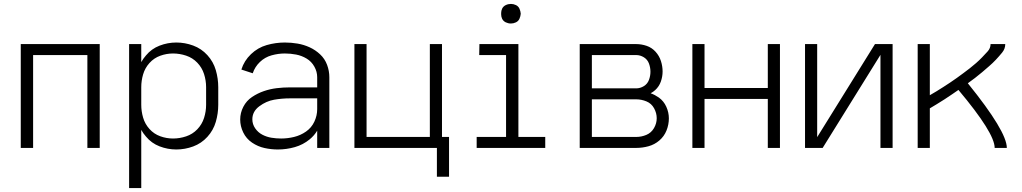

<svg xmlns="http://www.w3.org/2000/svg" viewBox="-20 -755 5215 980"><path d="M86 0V-530H489V0H426V-474H149V0Z M639 205V-530H701V-438Q711 -456 725 -472Q753 -506 794.5 -522Q836 -538 880 -538Q924 -538 966 -522.5Q1008 -507 1038.5 -473.5Q1069 -440 1081.5 -397Q1094 -354 1094 -310V-220Q1094 -176 1081.5 -133Q1069 -90 1038.5 -56.5Q1008 -23 966 -7.5Q924 8 880 8Q836 8 794.5 -8Q753 -24 725 -58Q711 -74 701 -92V205ZM863 -48Q897 -48 930 -59Q963 -70 987 -95Q1011 -120 1021.5 -153Q1032 -186 1032 -220V-310Q1032 -344 1021.5 -377Q1011 -410 987 -435Q963 -460 930 -471Q897 -482 863 -482Q830 -482 798 -470.5Q766 -459 743 -433.5Q720 -408 710.5 -375.5Q701 -343 701 -310V-220Q701 -187 710.5 -154.5Q720 -122 743 -96.5Q766 -71 798 -59.5Q830 -48 863 -48Z M1398 8Q1364 8 1330 0.5Q1296 -7 1266.5 -27Q1237 -47 1221.5 -79Q1206 -111 1206 -145Q1206 -179 1222 -210Q1238 -241 1266.5 -260Q1295 -279 1327 -290Q1359 -301 1392.5 -305Q1426 -309 1460 -309H1599V-361Q1599 -389 1584.5 -415Q1570 -441 1545 -456Q1520 -471 1491.5 -476.5Q1463 -482 1434 -482Q1400 -482 1366 -472.5Q1332 -463 1306.5 -438.5Q1281 -414 1270 -381L1212 -400Q1226 -445 1261 -478.5Q1296 -512 1341.5 -525Q1387 -538 1434 -538Q1467 -538 1499 -532.5Q1531 -527 1560.5 -513.5Q1590 -500 1614 -477.5Q1638 -455 1649.5 -424Q1661 -393 1661 -361V0H1599V-88Q1584 -63 1561 -44Q1527 -16 1484.5 -4Q1442 8 1398 8ZM1415 -48Q1448 -48 1481 -56Q1514 -64 1542 -83.5Q1570 -103 1584.5 -134Q1599 -165 1599 -198V-253H1460Q1419 -253 1379 -246Q1339 -239 1303.5 -212.5Q1268 -186 1268 -146Q1268 -121 1282.5 -100Q1297 -79 1319 -67.5Q1341 -56 1365.5 -52Q1390 -48 1415 -48Z M2210 147V0H1789V-530H1851V-56H2174V-530H2236V-56H2272V147Z M2413 0V-56H2563V-474H2426L2427 -530H2626V-56H2763V0ZM2588 -635Q2574 -635 2561.5 -641Q2549 -647 2543 -659Q2538 -670 2538 -681V-689Q2538 -700 2543 -711Q2549 -723 2561.5 -729Q2574 -735 2588 -735Q2601 -735 2613.5 -729Q2626 -723 2631.5 -710.5Q2637 -698 2638 -685Q2637 -672 2631.5 -659.5Q2626 -647 2613.5 -641Q2601 -635 2588 -635Z M2939 0V-530H3227Q3254 -530 3280.5 -521Q3307 -512 3326 -491Q3345 -470 3353.5 -443.5Q3362 -417 3362 -390Q3362 -364 3353 -338.5Q3344 -313 3324 -295Q3313 -285 3301 -279Q3323 -271 3343 -257Q3368 -239 3381 -210Q3394 -181 3394 -151Q3394 -119 3382 -89Q3370 -59 3345.5 -38Q3321 -17 3290 -8.5Q3259 0 3227 0ZM3001 -56H3227Q3254 -56 3279 -66.5Q3304 -77 3318 -101Q3332 -125 3332 -151.5Q3332 -178 3318.5 -202.5Q3305 -227 3279.5 -237.5Q3254 -248 3227 -248H3001ZM3227 -304Q3248 -304 3266.5 -315.5Q3285 -327 3292.5 -347.5Q3300 -368 3300 -389Q3300 -410 3292.5 -430.5Q3285 -451 3266.5 -462.5Q3248 -474 3227 -474H3001V-304Z M3514 0V-530H3576V-306H3899V-530H3961V0H3899V-250H3576V0Z M4089 0V-530H4151V-55L4446 -530H4508H4536V0H4474V-475L4179 0H4117Z M4664 0V-530H4726V-269Q4743 -279 4760 -289L4795 -311Q4812 -322 4829.5 -333.5Q4847 -345 4863.5 -357Q4880 -369 4897 -381.5Q4914 -394 4930 -406.5Q4946 -419 4962 -433Q4978 -447 4992 -461.5Q5006 -476 5021 -492.5Q5036 -509 5036 -530H5111Q5111 -506 5095 -486.5Q5079 -467 5063 -450Q5047 -433 5029 -417.5Q5011 -402 4993 -386.5Q4975 -371 4956.5 -357Q4938 -343 4920 -330Q5119 -84 5119 0H5057Q5057 -76 4872 -296Q4856 -285 4840 -274Q4821 -261 4801 -248L4761 -223Q4743 -213 4726 -202V0Z"/></svg>

Font: Jozsika Light
Style: Regular
Weight: 300
Monospace: yes
Designer: Belleve Invis
Foundry: Belleve Invis
Version: 2.1.0